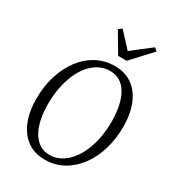

<svg xmlns="http://www.w3.org/2000/svg" viewBox="-232 -1120 1141 1259"><g transform="rotate(30 338.5 -490.0)"><path d="M306.5 10Q246 10 200 -13.2Q154 -36.5 123 -78.8Q92 -121 76 -178Q60 -235 59.5 -302.5Q58.5 -399.5 83.5 -481.5Q108.5 -563.5 154.5 -624.5Q200.5 -685.5 263.2 -719Q326 -752.5 400 -752.5Q461.5 -752.5 507.2 -728.8Q553 -705 583.5 -662.8Q614 -620.5 629.5 -564.2Q645 -508 645.5 -442.5Q646.5 -346.5 622.2 -264.2Q598 -182 552.2 -120.5Q506.5 -59 444 -24.5Q381.5 10 306.5 10ZM317.5 -32.5Q360 -32.5 397.8 -52.2Q435.5 -72 466 -108Q496.5 -144 518.5 -193.8Q540.5 -243.5 551.8 -304Q563 -364.5 562.5 -432.5Q561.5 -495.5 550.2 -546.2Q539 -597 517.2 -633.5Q495.5 -670 463.2 -689.5Q431 -709 388 -709Q345.5 -709 307.8 -689.8Q270 -670.5 239.5 -635.2Q209 -600 187.2 -550.5Q165.5 -501 153.8 -440.8Q142 -380.5 143 -311.5Q143.5 -248 155.2 -196.8Q167 -145.5 189.2 -108.8Q211.5 -72 243.5 -52.2Q275.5 -32.5 317.5 -32.5ZM383.5 -820.5 294 -971.5 319.5 -990Q345 -962.5 370.5 -935Q396 -907.5 422 -879Q456 -906.5 491.8 -933.8Q527.5 -961 565 -990L587.5 -971L448 -820.5Z"/></g></svg>

Font: Merriweather 48pt Light
Style: Italic
Weight: 300
Italic angle: -7.8°
Version: Version 2.101